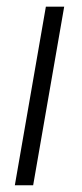

<svg xmlns="http://www.w3.org/2000/svg" viewBox="-20 -548 244 568"><path d="M169.9 -528.3 78.1 0H23.9L115.7 -528.3Z"/></svg>

Font: Roboto Condensed Light
Style: Italic
Weight: 300
Italic angle: -12°
Designer: Christian Robertson
Foundry: Google
Version: Version 3.0; 2020